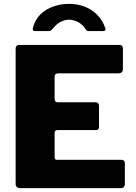

<svg xmlns="http://www.w3.org/2000/svg" viewBox="-20 -975 703 995"><path d="M61 -721Q61 -742 78 -742H601Q617 -742 617 -723V-619Q617 -595 594 -595H284Q263 -595 263 -577V-464Q263 -445 279 -445H474Q493 -445 493 -427V-316Q493 -310 489.5 -305.5Q486 -301 477 -301H278Q263 -301 263 -287V-160Q263 -147 274 -147H607Q627 -147 627 -130V-20Q627 -12 622 -6Q617 0 606 0H85Q61 0 61 -23V-721ZM513 -814H441Q435 -814 431 -816Q427 -818 422 -826Q410 -846 386.5 -859.5Q363 -873 338 -873Q321 -873 304.5 -866.5Q288 -860 275.5 -849.5Q263 -839 254 -827Q248 -820 244 -817Q240 -814 231 -814H160Q153 -814 151 -818.5Q149 -823 150 -829Q161 -873 189.5 -900.5Q218 -928 257 -941.5Q296 -955 338 -955Q382 -955 419 -940.5Q456 -926 483.5 -898.5Q511 -871 525 -831Q532 -814 513 -814Z"/></svg>

Font: Libre Franklin Thin ExtraBold
Style: Regular
Weight: 800
Version: Version 3.000